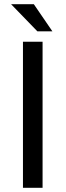

<svg xmlns="http://www.w3.org/2000/svg" viewBox="-20 -900 314 920"><path d="M90 0V-700H184V0ZM159 -750 33 -880H142L231 -750Z"/></svg>

Font: Hedvig Letters Sans
Style: Regular
Weight: 400
Designer: Alexander Örn & Tor Weibull
Foundry: Kanon Foundry
Version: Version 1.000; ttfautohint (v1.8.4.7-5d5b)